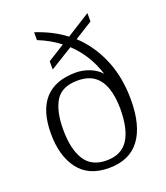

<svg xmlns="http://www.w3.org/2000/svg" viewBox="-141 -858 837 966"><g transform="rotate(-20 278.0 -375.5)"><path d="M277 10Q168 10 114 -61.5Q60 -133 60 -252Q60 -375 116 -437Q172 -499 282 -499Q318 -499 354.5 -485Q391 -471 415 -444Q380 -554 301 -628L179 -553V-597L270 -654Q220 -693 155 -719V-761Q198 -747 238 -727Q278 -707 313 -680L440 -760V-715L344 -655Q415 -590 456 -493.5Q497 -397 497 -276Q497 -137 442 -63.5Q387 10 277 10ZM278 -30Q358 -30 394.5 -86.5Q431 -143 431 -251Q431 -312 416 -359Q401 -406 367.5 -432Q334 -458 277 -458Q192 -458 158.5 -403.5Q125 -349 125 -251Q125 -146 161.5 -88Q198 -30 278 -30Z"/></g></svg>

Font: Noto Serif Myanmar Light
Style: Regular
Weight: 300
Designer: Ben Mitchell and the Monotype Design Team
Foundry: Monotype Imaging Inc.
Version: Version 2.106; ttfautohint (v1.8.4.7-5d5b)